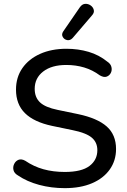

<svg xmlns="http://www.w3.org/2000/svg" viewBox="-20 -967 660 996"><path d="M316 9Q246 9 183 -8Q120 -25 73 -57Q54 -68 50 -84.5Q46 -101 53.5 -116.5Q61 -132 76 -138Q91 -144 111 -133Q155 -103 205.5 -89Q256 -75 316 -75Q403 -75 444 -106Q485 -137 485 -188Q485 -229 455.5 -253.5Q426 -278 356 -292L250 -314Q156 -334 109.5 -380Q63 -426 63 -502Q63 -566 96 -613.5Q129 -661 188 -687.5Q247 -714 325 -714Q386 -714 440 -698Q494 -682 537 -647Q554 -636 558 -619.5Q562 -603 555 -589Q548 -575 533.5 -569.5Q519 -564 498 -576Q460 -604 416.5 -617Q373 -630 324 -630Q248 -630 204 -596Q160 -562 160 -506Q160 -462 187.5 -436Q215 -410 279 -397L385 -375Q485 -354 533.5 -311Q582 -268 582 -194Q582 -134 549.5 -88Q517 -42 457.5 -16.5Q398 9 316 9ZM357 -770Q344 -756 328.5 -759Q313 -762 305.5 -775.5Q298 -789 308 -804L394 -929Q406 -946 421.5 -947Q437 -948 450 -939Q463 -930 466.5 -915.5Q470 -901 457 -887Z"/></svg>

Font: Chiron GoRound TC
Style: Regular
Weight: 400
Designer: Ryoko NISHIZUKA 西塚涼子 (kana, bopomofo & ideographs); Paul D. Hunt (Latin, Greek & Cyrillic); Sandoll Communications 산돌커뮤니
Foundry: Adobe
Version: Version 1.000;hotconv 1.1.1;makeotfexe 2.6.0